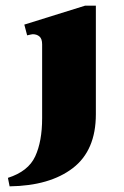

<svg xmlns="http://www.w3.org/2000/svg" viewBox="-20 -499 439 679"><path d="M8 130Q80 107 104.5 54Q129 1 129 -81V-342Q129 -362 119.5 -370Q110 -378 96 -378Q93 -378 76 -374L66 -412L281 -479H319V-95Q319 33 237.5 95.5Q156 158 14 160Z"/></svg>

Font: Taviraj ExtraBold
Style: Regular
Weight: 800
Designer: Katatrad Team
Foundry: CadsonDemak
Version: Version 1.001